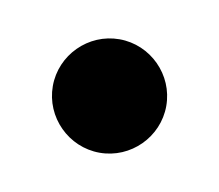

<svg xmlns="http://www.w3.org/2000/svg" viewBox="-31 -130 194 170"><g transform="rotate(10 66.0 -45.0)"><path d="M66 6C94 6 117 -17 117 -45C117 -73 94 -96 66 -96C38 -96 15 -73 15 -45C15 -17 38 6 66 6Z"/></g></svg>

Font: Picaflor 48 pt
Style: Regular
Weight: 400
Designer: Ariel Martín Pérez
Foundry: Tunera Type Foundry
Version: Version 1.000;hotconv 1.0.109;makeotfexe 2.5.65596